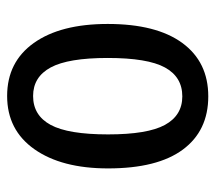

<svg xmlns="http://www.w3.org/2000/svg" viewBox="-52 -526 590 525"><g transform="rotate(90 242.5 -263.0)"><path d="M440 -264Q440 -137 387.5 -62.5Q335 12 242 12Q149 12 97 -61Q45 -134 45 -263Q45 -396 97 -467Q149 -538 243 -538Q337 -538 388.5 -468.5Q440 -399 440 -264ZM138 -263Q138 -155 164 -107Q190 -59 242 -59Q295 -59 321 -107Q347 -155 347 -264Q347 -372 321 -419.5Q295 -467 243 -467Q190 -467 164 -419.5Q138 -372 138 -263Z"/></g></svg>

Font: Fira Sans Compressed
Style: Regular
Weight: 400
Width: 1
Designer: bBox Type GmbH & Carrois Corporate GbR & Edenspiekermann AG
Foundry: bBox Type GmbH & Carrois Corporate GbR & Edenspiekermann AG
Version: Version 4.301